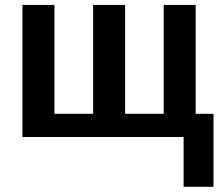

<svg xmlns="http://www.w3.org/2000/svg" viewBox="-20 -548 884 768"><path d="M834 -92.8V199.2H714.4V0H69.8V-528.3H197.8V-92.8H352.5V-528.3H480.5V-92.8H634.8V-528.3H762.7V-92.8Z"/></svg>

Font: Arimo
Style: Bold
Weight: 700
Designer: Steve Matteson
Foundry: Monotype Imaging Inc.
Version: Version 1.33